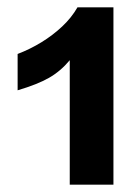

<svg xmlns="http://www.w3.org/2000/svg" viewBox="-20 -847 373 523"><path d="M170 -683Q145 -653 113.5 -635Q82 -617 28 -601V-700Q62 -713 93 -732Q124 -751 149.5 -775Q175 -799 191 -827H289V-344H170Z"/></svg>

Font: Moderustic
Style: Bold
Weight: 700
Designer: Tural Alisoy
Foundry: TAFT Foundry
Version: Version 2.120